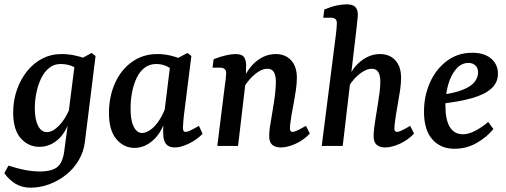

<svg xmlns="http://www.w3.org/2000/svg" viewBox="-28 -675 2342 888"><path d="M113 193Q74 193 44 175Q14 157 -8 126L11 91Q47 103 84 110.5Q121 118 156 118Q212 118 237 97.5Q262 77 269 25L288 -117V-144L319 -389L396 -430L414 -416L364 -14Q358 29 335.5 67Q313 105 278 133Q243 161 200.5 177Q158 193 113 193ZM154 4Q103 4 68 -35.5Q33 -75 33 -154Q33 -210 50 -259Q67 -308 97 -345.5Q127 -383 167.5 -404Q208 -425 256 -425Q287 -425 316 -419Q345 -413 368 -404L342 -346Q323 -363 300.5 -371Q278 -379 252 -379Q222 -379 199.5 -361Q177 -343 162.5 -313Q148 -283 140.5 -247Q133 -211 133 -174Q133 -123 148 -93.5Q163 -64 189 -64Q215 -64 243.5 -92.5Q272 -121 293 -169L306 -162Q289 -79 248.5 -37.5Q208 4 154 4Z M594 9Q544 9 509.5 -32.5Q475 -74 476 -157Q477 -232 505 -293Q533 -354 583.5 -389.5Q634 -425 700 -425Q730 -425 758.5 -418.5Q787 -412 810 -402L785 -335Q766 -358 743.5 -368.5Q721 -379 695 -379Q663 -379 640.5 -361.5Q618 -344 604 -314.5Q590 -285 583 -249Q576 -213 576 -176Q575 -122 589.5 -91Q604 -60 629 -60Q646 -60 665.5 -73Q685 -86 703 -111Q721 -136 735 -171L748 -164Q731 -78 688.5 -34.5Q646 9 594 9ZM780 7Q753 7 740 -9Q727 -25 727 -56Q726 -68 727 -87Q728 -106 729 -129L761 -389L839 -430L857 -416L822 -137Q821 -124 819.5 -108Q818 -92 818 -84Q818 -65 830 -65Q839 -65 853.5 -72Q868 -79 892 -93L909 -56Q880 -27 844 -10Q808 7 780 7Z M1270 7Q1246 7 1231.5 -5Q1217 -17 1217 -46Q1217 -64 1220 -86Q1223 -108 1228 -134Q1232 -160 1237 -189.5Q1242 -219 1245 -247.5Q1248 -276 1248 -297Q1248 -325 1239 -341Q1230 -357 1208 -357Q1189 -357 1167.5 -343.5Q1146 -330 1126 -307Q1106 -284 1092 -256L1086 -282Q1113 -355 1155.5 -390Q1198 -425 1247 -425Q1292 -425 1318.5 -396Q1345 -367 1345 -316Q1345 -289 1340.5 -258.5Q1336 -228 1330.5 -198Q1325 -168 1320 -142Q1317 -121 1315 -106Q1313 -91 1313 -81Q1313 -65 1325 -65Q1333 -65 1348 -72Q1363 -79 1387 -93L1405 -57Q1375 -26 1338 -9.5Q1301 7 1270 7ZM977 0 1012 -280Q1014 -292 1016 -310Q1018 -328 1018 -337Q1018 -350 1010.5 -356Q1003 -362 991 -362H955L960 -401Q990 -413 1016.5 -419Q1043 -425 1062 -425Q1093 -425 1102.5 -408Q1112 -391 1110 -362L1109 -306L1073 0Z M1752 7Q1729 7 1714.5 -5Q1700 -17 1700 -46Q1700 -64 1703 -86Q1706 -108 1710 -134Q1714 -160 1719 -189.5Q1724 -219 1727.5 -247.5Q1731 -276 1731 -297Q1731 -325 1722 -341Q1713 -357 1690 -357Q1672 -357 1650 -343.5Q1628 -330 1608 -307Q1588 -284 1575 -256L1568 -282Q1595 -355 1638 -390Q1681 -425 1729 -425Q1774 -425 1800.5 -396Q1827 -367 1827 -316Q1827 -289 1822.5 -258.5Q1818 -228 1812.5 -198Q1807 -168 1803 -142Q1800 -121 1798 -106Q1796 -91 1796 -81Q1796 -65 1808 -65Q1816 -65 1831 -72Q1846 -79 1869 -93L1887 -57Q1857 -26 1820 -9.5Q1783 7 1752 7ZM1460 0 1525 -511Q1527 -525 1528.5 -542.5Q1530 -560 1530 -568Q1530 -581 1523 -587Q1516 -593 1503 -593H1467L1472 -631Q1503 -644 1528.5 -649.5Q1554 -655 1574 -655Q1603 -655 1615 -643Q1627 -631 1627 -606Q1627 -598 1625 -584Q1623 -570 1622 -553L1557 0Z M2156 -431Q2212 -431 2243.5 -404Q2275 -377 2275 -334Q2275 -293 2244.5 -265.5Q2214 -238 2154.5 -221Q2095 -204 2008 -195L2010 -236Q2078 -245 2115.5 -261Q2153 -277 2168 -297.5Q2183 -318 2183 -340Q2183 -361 2170.5 -372.5Q2158 -384 2139 -384Q2106 -384 2082 -356.5Q2058 -329 2045 -284Q2032 -239 2032 -186Q2032 -121 2052.5 -87.5Q2073 -54 2113 -54Q2139 -54 2169 -69.5Q2199 -85 2230 -111L2254 -78Q2224 -41 2177 -14Q2130 13 2074 13Q2009 13 1971 -31Q1933 -75 1933 -158Q1933 -231 1960.5 -293Q1988 -355 2038.5 -393Q2089 -431 2156 -431Z"/></svg>

Font: Yrsa Medium
Style: Italic
Weight: 500
Italic angle: -7.10001°
Designer: Anna Giedrys (Yrsa+Rasa design), David Brezina (Yrsa art-direction, Rasa art-direction, design)
Foundry: Rosetta Type Foundry
Version: Version 2.004